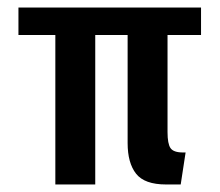

<svg xmlns="http://www.w3.org/2000/svg" viewBox="-20 -490 584 510"><path d="M127 0V-397H29V-470H514V-397H425V-177H319V-397H233V0ZM421 0Q364 0 341.5 -28.5Q319 -57 319 -110V-470H425V-139Q425 -108 433 -96.5Q441 -85 466 -85H473L460 0Z"/></svg>

Font: Smooch Sans
Style: Bold
Weight: 700
Designer: Robert E. Leuschke
Foundry: Robert E. Leuschke
Version: Version 1.010